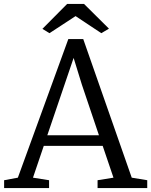

<svg xmlns="http://www.w3.org/2000/svg" viewBox="-20 -958 770 978"><path d="M322 -938H408L535 -812L496 -789L365 -876L232 -789L196 -811ZM71 -53 328 -759H404L651 -53L730 -40V0H477V-40L558 -53L503 -215H203L148 -53L230 -40V0H1V-40ZM397 -527 355 -663 221 -269H484Z"/></svg>

Font: Grenzecho Serif
Style: Serif-Regular
Weight: 400
Designer: Dan Reynolds
Foundry: Dan Reynolds
Version: Version 1.001; ttfautohint (v1.1) -l 5 -r 5 -G 72 -x 0 -D la